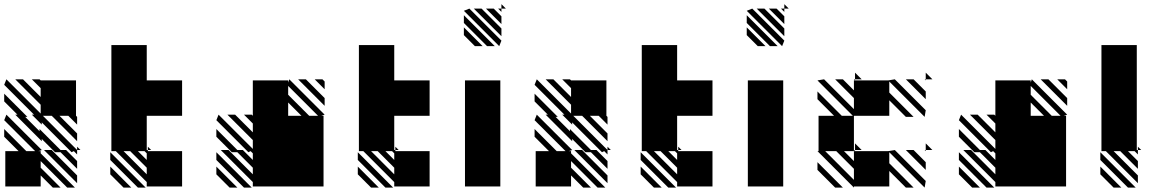

<svg xmlns="http://www.w3.org/2000/svg" viewBox="-25 -879 5545 905"><path d="M338.5 -15.6 182.3 -171.9H218.8L338.5 -52.1ZM171.9 -291.7 125 -338.5H135.4L-5.2 -479.2L5.2 -505.2L166.7 -343.8V-385.4L46.9 -505.2H83.3L166.7 -421.9V-463.5L125 -505.2H161.5L166.7 -500H333.3V-333.3L338.5 -328.1V-291.7L296.9 -333.3H255.2L338.5 -250V-213.5L218.8 -333.3H177.1L338.5 -171.9H354.2L338.5 -187.5V-151Q333.3 -156.2 322.9 -166.7L312.5 -161.5L171.9 -302.1ZM171.9 -213.5 46.9 -338.5H57.3L-5.2 -401V-437.5L104.2 -328.1H93.8L161.5 -260.4V-270.8L260.4 -171.9H286.5L338.5 -119.8V-83.3L260.4 -161.5H234.4L171.9 -224ZM166.7 -333.3H171.9ZM166.7 -333.3V-338.5ZM166.7 -52.1V0H0V-166.7H62.5L-5.2 -234.4V-270.8L99 -166.7H140.6L-5.2 -312.5L5.2 -338.5L171.9 -171.9L156.2 -166.7H166.7V-156.2L328.1 5.2H291.7L166.7 -119.8V-88.5L260.4 5.2H224Z M625 5.2 494.8 -125V-161.5L661.5 5.2ZM557.3 5.2 494.8 -57.3V-93.8L593.8 5.2ZM500 -666.7H666.7V-500H833.3V-333.3H666.7V-171.9H671.9V-166.7H833.3V0H666.7V-20.8L520.8 -166.7H500ZM671.9 -171.9H687.5L671.9 -187.5ZM666.7 -57.3V-88.5L588.5 -166.7H557.3ZM666.7 -125V-156.2L656.2 -166.7H625Z M1125 5.2 994.8 -125V-161.5L1161.5 5.2ZM1057.3 5.2 994.8 -57.3V-93.8L1093.8 5.2ZM1145.8 -161.5 994.8 -312.5 1005.2 -338.5 1166.7 -177.1V-218.8L1046.9 -338.5H1083.3L1166.7 -255.2V-296.9L1125 -338.5H1161.5L1166.7 -333.3V-500H1333.3V-489.6L1338.5 -505.2L1505.2 -338.5L1489.6 -333.3H1500V0H1166.7V-20.8L1015.6 -171.9H1052.1L1166.7 -57.3V-88.5L1093.8 -161.5H1067.7L994.8 -234.4V-270.8L1093.8 -171.9H1119.8L1166.7 -125V-156.2L1156.2 -166.7ZM1505.2 -458.3 1458.3 -505.2H1494.8L1505.2 -494.8ZM1505.2 -380.2 1380.2 -505.2H1416.7L1505.2 -416.7ZM1395.8 -333.3 1333.3 -395.8V-333.3ZM1432.3 -333.3H1474L1333.3 -474V-432.3Z M1791.7 5.2 1661.5 -125V-161.5L1828.1 5.2ZM1724 5.2 1661.5 -57.3V-93.8L1760.4 5.2ZM1666.7 -666.7H1833.3V-500H2000V-333.3H1833.3V-171.9H1838.5V-166.7H2000V0H1833.3V-20.8L1687.5 -166.7H1666.7ZM1838.5 -171.9H1854.2L1838.5 -187.5ZM1833.3 -57.3V-88.5L1755.2 -166.7H1724ZM1833.3 -125V-156.2L1822.9 -166.7H1791.7Z M2338.5 -822.9 2322.9 -838.5H2338.5ZM2338.5 -765.6 2265.6 -838.5H2302.1L2338.5 -802.1ZM2338.5 -708.3 2208.3 -838.5H2244.8L2338.5 -744.8ZM2328.1 -661.5 2161.5 -828.1 2187.5 -838.5 2338.5 -687.5ZM2270.8 -661.5 2161.5 -770.8V-807.3L2307.3 -661.5ZM2213.5 -661.5 2161.5 -713.5V-750L2250 -661.5ZM2166.7 -500H2333.3V0H2166.7ZM2338.5 -838.5H2359.4L2338.5 -859.4Z M2838.5 -15.6 2682.3 -171.9H2718.8L2838.5 -52.1ZM2671.9 -291.7 2625 -338.5H2635.4L2494.8 -479.2L2505.2 -505.2L2666.7 -343.8V-385.4L2546.9 -505.2H2583.3L2666.7 -421.9V-463.5L2625 -505.2H2661.5L2666.7 -500H2833.3V-333.3L2838.5 -328.1V-291.7L2796.9 -333.3H2755.2L2838.5 -250V-213.5L2718.8 -333.3H2677.1L2838.5 -171.9H2854.2L2838.5 -187.5V-151Q2833.3 -156.2 2822.9 -166.7L2812.5 -161.5L2671.9 -302.1ZM2671.9 -213.5 2546.9 -338.5H2557.3L2494.8 -401V-437.5L2604.2 -328.1H2593.8L2661.5 -260.4V-270.8L2760.4 -171.9H2786.5L2838.5 -119.8V-83.3L2760.4 -161.5H2734.4L2671.9 -224ZM2666.7 -333.3H2671.9ZM2666.7 -333.3V-338.5ZM2666.7 -52.1V0H2500V-166.7H2562.5L2494.8 -234.4V-270.8L2599 -166.7H2640.6L2494.8 -312.5L2505.2 -338.5L2671.9 -171.9L2656.2 -166.7H2666.7V-156.2L2828.1 5.2H2791.7L2666.7 -119.8V-88.5L2760.4 5.2H2724Z M3125 5.2 2994.8 -125V-161.5L3161.5 5.2ZM3057.3 5.2 2994.8 -57.3V-93.8L3093.8 5.2ZM3000 -666.7H3166.7V-500H3333.3V-333.3H3166.7V-171.9H3171.9V-166.7H3333.3V0H3166.7V-20.8L3020.8 -166.7H3000ZM3171.9 -171.9H3187.5L3171.9 -187.5ZM3166.7 -57.3V-88.5L3088.5 -166.7H3057.3ZM3166.7 -125V-156.2L3156.2 -166.7H3125Z M3671.9 -822.9 3656.2 -838.5H3671.9ZM3671.9 -765.6 3599 -838.5H3635.4L3671.9 -802.1ZM3671.9 -708.3 3541.7 -838.5H3578.1L3671.9 -744.8ZM3661.5 -661.5 3494.8 -828.1 3520.8 -838.5 3671.9 -687.5ZM3604.2 -661.5 3494.8 -770.8V-807.3L3640.6 -661.5ZM3546.9 -661.5 3494.8 -713.5V-750L3583.3 -661.5ZM3500 -500H3666.7V0H3500ZM3671.9 -838.5H3692.7L3671.9 -859.4Z M4338.5 -166.7 4333.3 -171.9H4338.5ZM4338.5 -78.1 4244.8 -171.9H4281.2L4338.5 -114.6ZM4000 5.2 3828.1 -166.7H3833.3V-333.3H3906.2L3828.1 -411.5V-447.9L3942.7 -333.3H3994.8L3828.1 -500L3859.4 -505.2L4000 -364.6V-416.7L3911.5 -505.2H3947.9L4000 -453.1V-500H4005.2L4000 -505.2H4005.2V-500H4161.5L4192.7 -505.2L4338.5 -359.4L4333.3 -328.1L4166.7 -494.8V-442.7L4281.2 -328.1H4244.8L4166.7 -406.2V-333.3H4000V-328.1V-171.9H4005.2V-166.7L4000 -171.9V-166.7H4161.5L4192.7 -171.9L4338.5 -26L4333.3 5.2L4166.7 -161.5V-109.4L4281.2 5.2H4244.8L4166.7 -72.9V0H4000ZM3911.5 5.2 3828.1 -78.1V-114.6L3947.9 5.2ZM4338.5 -500 4333.3 -505.2H4338.5ZM4338.5 -411.5 4244.8 -505.2H4281.2L4338.5 -447.9ZM4338.5 -171.9H4369.8L4338.5 -203.1ZM4005.2 -171.9H4036.5L4005.2 -203.1ZM4338.5 -505.2H4369.8L4338.5 -536.5ZM4005.2 -505.2H4036.5L4005.2 -536.5ZM4000 -31.2V-83.3L3916.7 -166.7H3864.6ZM4000 -119.8V-166.7H3953.1Z M4625 5.2 4494.8 -125V-161.5L4661.5 5.2ZM4557.3 5.2 4494.8 -57.3V-93.8L4593.8 5.2ZM4645.8 -161.5 4494.8 -312.5 4505.2 -338.5 4666.7 -177.1V-218.8L4546.9 -338.5H4583.3L4666.7 -255.2V-296.9L4625 -338.5H4661.5L4666.7 -333.3V-500H4833.3V-489.6L4838.5 -505.2L5005.2 -338.5L4989.6 -333.3H5000V0H4666.7V-20.8L4515.6 -171.9H4552.1L4666.7 -57.3V-88.5L4593.8 -161.5H4567.7L4494.8 -234.4V-270.8L4593.8 -171.9H4619.8L4666.7 -125V-156.2L4656.2 -166.7ZM5005.2 -458.3 4958.3 -505.2H4994.8L5005.2 -494.8ZM5005.2 -380.2 4880.2 -505.2H4916.7L5005.2 -416.7ZM4895.8 -333.3 4833.3 -395.8V-333.3ZM4932.3 -333.3H4974L4833.3 -474V-432.3Z M5291.7 5.2 5161.5 -125V-161.5L5328.1 5.2ZM5224 5.2 5161.5 -57.3V-93.8L5260.4 5.2ZM5166.7 -666.7H5333.3V-171.9H5338.5V-151L5322.9 -166.7H5291.7L5338.5 -119.8V-83.3L5255.2 -166.7H5224L5338.5 -52.1V-15.6L5187.5 -166.7H5166.7ZM5338.5 -171.9H5354.2L5338.5 -187.5Z"/></svg>

Font: 0xA000-Monochrome
Style: Monochrome
Weight: 400
Version: Version 0.1